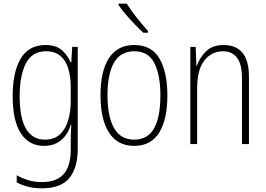

<svg xmlns="http://www.w3.org/2000/svg" viewBox="-20 -784 1447 1045"><path d="M227 -539Q284 -539 316 -511.5Q348 -484 364 -445H368L373 -529H403V27Q403 130 357 185.5Q311 241 208 241Q167 241 133.5 232.5Q100 224 71 209V170Q102 187 135 197Q168 207 208 207Q288 207 326.5 163.5Q365 120 365 30V-10Q365 -33 365.5 -55Q366 -77 368 -105H365Q350 -53 313 -21.5Q276 10 219 10Q139 10 94 -57.5Q49 -125 49 -261Q49 -392 93 -465.5Q137 -539 227 -539ZM230 -505Q155 -505 121 -439Q87 -373 87 -261Q87 -141 122 -82.5Q157 -24 224 -24Q277 -24 308 -54.5Q339 -85 352 -132.5Q365 -180 365 -232V-308Q365 -365 352 -409.5Q339 -454 309 -479.5Q279 -505 230 -505Z M891 -265Q891 -133 846 -61.5Q801 10 710 10Q620 10 573.5 -62Q527 -134 527 -266Q527 -398 573.5 -468.5Q620 -539 711 -539Q805 -539 848 -465Q891 -391 891 -265ZM565 -266Q565 -151 600.5 -87.5Q636 -24 710 -24Q784 -24 818.5 -85.5Q853 -147 853 -266Q853 -375 820.5 -440Q788 -505 711 -505Q636 -505 600.5 -443Q565 -381 565 -266ZM670 -764Q693 -727 724.5 -687.5Q756 -648 785 -616V-606H760Q739 -625 713.5 -651.5Q688 -678 664.5 -705.5Q641 -733 625 -757V-764Z M1198 -539Q1264 -539 1299.5 -497Q1335 -455 1335 -365V0H1297V-356Q1297 -435 1270 -470Q1243 -505 1194 -505Q1132 -505 1092.5 -455Q1053 -405 1053 -302V0H1016V-529H1045L1049 -425H1051Q1066 -469 1100.5 -504Q1135 -539 1198 -539Z"/></svg>

Font: Noto Sans Lao Condensed ExtraLight
Style: Regular
Weight: 200
Width: 3
Designer: Monotype Design Team
Foundry: Monotype Imaging Inc.
Version: Version 2.003; ttfautohint (v1.8.4.7-5d5b)